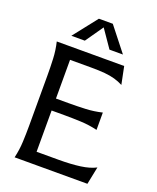

<svg xmlns="http://www.w3.org/2000/svg" viewBox="-178 -1103 986 1207"><g transform="rotate(20 315.5 -500.0)"><path d="M521 -775 545 -657Q518 -671 488.5 -679.5Q459 -688 421 -691.5Q383 -695 328 -695H188V-436H273Q329 -436 385 -438.5Q441 -441 495 -454V-338Q441 -351 385 -353.5Q329 -356 273 -356H188V-80H336Q418 -80 479.5 -88.5Q541 -97 581 -118L557 0H70Q83 -54 85.5 -110Q88 -166 88 -222V-553Q88 -609 85.5 -665Q83 -721 70 -775ZM234 -840H144L270 -1000H363L489 -840H399L317 -959Z"/></g></svg>

Font: Faculty Glyphic
Style: Regular
Weight: 400
Designer: Koto Studio, Dylan Young
Foundry: Koto Studio
Version: Version 1.004; ttfautohint (v1.8.4.7-5d5b)